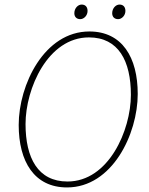

<svg xmlns="http://www.w3.org/2000/svg" viewBox="-20 -810 652 842"><path d="M274 12C472 12 584 -222 584 -398C584 -558 516 -672 372 -672C174 -672 62 -438 62 -262C62 -102 130 12 274 12ZM276 -14C146 -14 92 -118 92 -266C92 -422 190 -646 370 -646C500 -646 554 -542 554 -394C554 -238 456 -14 276 -14ZM332 -726C348 -726 364 -742 364 -762C364 -780 354 -790 338 -790C322 -790 306 -774 306 -752C306 -736 316 -726 332 -726ZM498 -726C514 -726 530 -742 530 -762C530 -780 520 -790 504 -790C488 -790 472 -774 472 -752C472 -736 482 -726 498 -726Z"/></svg>

Font: Source Sans Pro ExtraLight
Style: Italic
Weight: 200
Italic angle: -11°
Designer: Paul D. Hunt
Foundry: Adobe Systems Incorporated
Version: Version 3.006;hotconv 1.0.111;makeotfexe 2.5.65597